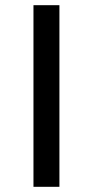

<svg xmlns="http://www.w3.org/2000/svg" viewBox="-20 -720 358 740"><path d="M109 -700H209V0H109Z"/></svg>

Font: APTA Sans Medium
Style: Bold
Weight: 500
Version: Version 7.200